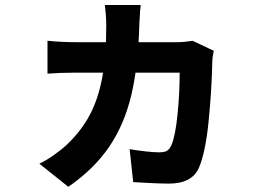

<svg xmlns="http://www.w3.org/2000/svg" viewBox="-20 -652 1040 751"><path d="M525 -557Q520.8 -395.2 493.8 -280.8Q466.8 -166.4 407.9 -79.1Q349 8.2 247.2 78.8L134 -11.8Q161 -24.4 192 -46.4Q223 -68.4 243 -87.6Q299 -141.2 331.9 -203.8Q364.8 -266.4 380.2 -350.7Q395.6 -435 395.6 -554Q395.6 -571.4 393.8 -595.2Q392 -619 390 -632.4H530.4Q528 -619 525 -557ZM810.4 -410.2Q808.2 -302.8 796.2 -179.9Q784.2 -57 758.4 3.4Q731.4 66.2 640.4 66.2Q601.4 66.2 534.2 62.2L501 60.2L487 -68.6Q516.2 -63.6 548.6 -59.9Q581 -56.2 602.2 -56.2Q623.2 -56.2 633.2 -62.2Q643.2 -68.2 650.2 -83.8Q665.6 -118.2 674.2 -202.4Q682.8 -286.6 682.8 -367.8H274Q214.4 -367.8 165.8 -364V-492.6Q221.4 -487 273.8 -487H671.6Q700.2 -487 733.8 -492.4L816.2 -453.2Q810.8 -430 810.4 -410.2Z"/></svg>

Font: 寒蝉端黑体 Light
Style: Regular
Weight: 300
Designer: ChillDuanSans {Warren2060}; 
Source Han Sans {Ryoko NISHIZUKA 西塚涼子 (kana, bopomofo & ideographs); Paul D. Hunt (Latin, G
Foundry: ChillType&Adobe
Version: Version 1.300;Glyphs 3.3 (3306)